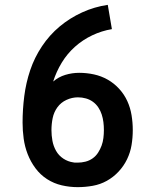

<svg xmlns="http://www.w3.org/2000/svg" viewBox="-20 -763 640 791"><path d="M300 8Q267 8 234.5 0.5Q202 -7 174 -25Q146 -43 126 -70Q106 -97 94 -128Q82 -159 77.5 -192Q73 -225 73 -258Q73 -312 80 -367Q87 -422 104.5 -474Q122 -526 153 -572.5Q184 -619 226 -654Q268 -689 318.5 -712Q369 -735 424 -743L441 -643Q399 -636 360 -617.5Q321 -599 289 -570.5Q257 -542 234.5 -505Q212 -468 199 -427Q221 -446 249 -454.5Q277 -463 306 -463Q337 -463 367 -456.5Q397 -450 423.5 -435Q450 -420 471 -397Q492 -374 504.5 -346.5Q517 -319 522 -288.5Q527 -258 527 -227Q527 -196 522 -165.5Q517 -135 503.5 -107Q490 -79 468.5 -56Q447 -33 420 -18Q393 -3 362 2.5Q331 8 300 8ZM300 -93Q316 -93 332 -97Q348 -101 361.5 -110.5Q375 -120 384 -134Q393 -148 398.5 -163Q404 -178 406 -194.5Q408 -211 408 -227Q408 -244 406 -260Q404 -276 399 -291.5Q394 -307 385 -320.5Q376 -334 363 -343.5Q350 -353 334 -357.5Q318 -362 301 -362Q277 -362 254 -351.5Q231 -341 216.5 -321Q202 -301 197 -276.5Q192 -252 192 -227Q192 -227 192 -227Q192 -227 192 -227Q192 -205 196 -183Q200 -161 211 -141.5Q222 -122 241 -109.5Q260 -97 282 -94L288 -93H289H294H300Q300 -93 300 -93Q300 -93 300 -93Z"/></svg>

Font: Iosevka Curly Extended
Style: Bold
Weight: 700
Width: 7
Monospace: yes
Designer: Belleve Invis
Foundry: Belleve Invis
Version: Version 11.1.0; ttfautohint (v1.8.3)